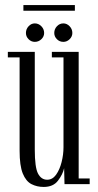

<svg xmlns="http://www.w3.org/2000/svg" viewBox="-20 -728 386 759"><path d="M152.5 11Q126 11 104.2 -0.2Q82.5 -11.5 70 -42.2Q57.5 -73 57.5 -132V-501H11V-523H117.5V-136.5Q117.5 -66.5 130.2 -42Q143 -17.5 166.5 -17.5Q187.5 -17.5 201.8 -37.5Q216 -57.5 223.5 -87.2Q231 -117 231 -145.5V-501H185V-523H291V-22.5H334.5V0H235L233.5 -63Q228 -38.5 209.2 -13.8Q190.5 11 152.5 11ZM230.5 -562.5Q215.5 -562.5 205 -573Q194.5 -583.5 194.5 -597.5Q194.5 -613 205 -624.2Q215.5 -635.5 230.5 -635.5Q244.5 -635.5 255.2 -624.2Q266 -613 266 -597.5Q266 -583.5 255.2 -573Q244.5 -562.5 230.5 -562.5ZM117.5 -562.5Q103.5 -562.5 93 -573Q82.5 -583.5 82.5 -597.5Q82.5 -613 93 -624.2Q103.5 -635.5 117.5 -635.5Q132.5 -635.5 143.5 -624.2Q154.5 -613 154.5 -597.5Q154.5 -583.5 143.5 -573Q132.5 -562.5 117.5 -562.5ZM72.5 -685.5V-708H276V-685.5Z"/></svg>

Font: Imbue 50pt Light
Style: Regular
Weight: 300
Designer: Tyler Finck
Foundry: Etcetera Type Company
Version: Version 1.102; ttfautohint (v1.8.3)